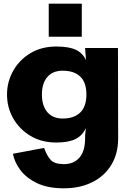

<svg xmlns="http://www.w3.org/2000/svg" viewBox="-20 -760 691 1040"><path d="M326 260Q238 260 179.5 231.5Q121 203 89.5 160Q58 117 50 73L219 41Q233 82 254 105.5Q275 129 326 129Q380 129 410.5 93.5Q441 58 441 -10V-25L445 -66Q426 -25 388 -6.5Q350 12 285 12Q205 12 145 -24Q85 -60 51.5 -119Q18 -178 18 -248Q18 -317 51.5 -376.5Q85 -436 145 -472Q205 -508 285 -508Q353 -508 390.5 -490.5Q428 -473 446 -434L441 -497V-500H619L620 -10Q620 72 583 133Q546 194 479.5 227Q413 260 326 260ZM320 -377Q265 -377 236 -342.5Q207 -308 207 -248Q207 -188 236 -153Q265 -118 320 -118Q381 -118 414.5 -150.5Q448 -183 448 -248Q448 -314 414.5 -345.5Q381 -377 320 -377ZM244 -561V-740H423V-561Z"/></svg>

Font: Panamera Black
Style: Regular
Weight: 900
Designer: Bastien Sozeau
Foundry: NBR — Bastien Sozeau
Version: Version 3.002; ttfautohint (v1.8.4.7-5d5b);gftools[0.9.33]